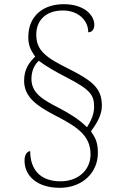

<svg xmlns="http://www.w3.org/2000/svg" viewBox="-20 -780 596 916"><path d="M265 116C372 116 447 45 447 -51C447 -108 430 -129 414 -153C442 -192 466 -231 466 -276C466 -358 422 -394 309 -451C201 -505 153 -537 153 -615C153 -681 197 -730 280 -730C351 -730 401 -685 401 -626C419 -626 430 -640 430 -662C430 -706 384 -760 284 -760C186 -760 115 -704 115 -603C115 -566 124 -544 148 -510C119 -482 95 -450 95 -395C95 -317 156 -275 238 -232C340 -179 412 -138 412 -44C412 32 352 85 269 85C169 85 124 26 124 -59C116 -59 97 -50 97 -14C97 60 158 116 265 116ZM395 -173C357 -211 311 -239 263 -264C183 -305 130 -336 130 -404C130 -445 147 -474 165 -490C200 -464 239 -441 299 -410C414 -351 429 -325 429 -269C429 -229 408 -194 395 -173Z"/></svg>

Font: Noto Serif Ethiopic ExtraLight
Style: Regular
Weight: 200
Designer: Monotype Design Team
Foundry: Monotype Imaging Inc.
Version: Version 2.102